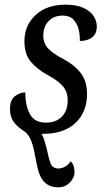

<svg xmlns="http://www.w3.org/2000/svg" viewBox="-20 -565 446 825"><path d="M231 240Q194 240 171.5 218Q149 196 139 146Q133 118 127.5 88Q122 58 111 33Q100 8 77 -6Q51 -23 37 -44Q23 -65 23 -97Q23 -136 44.5 -152Q66 -168 89 -168Q88 -115 107.5 -76.5Q127 -38 178 -38Q220 -38 245.5 -63.5Q271 -89 271 -135Q271 -169 251.5 -193Q232 -217 186 -242Q140 -267 112.5 -299.5Q85 -332 85 -388Q85 -456 133 -500.5Q181 -545 261 -545Q309 -545 339 -531Q369 -517 382.5 -495.5Q396 -474 396 -452Q396 -420 376 -404.5Q356 -389 323 -389Q324 -415 317.5 -440Q311 -465 295 -481.5Q279 -498 249 -498Q211 -498 188.5 -474Q166 -450 166 -412Q166 -378 188 -355.5Q210 -333 253 -311Q300 -286 327 -251Q354 -216 354 -161Q354 -84 304.5 -37Q255 10 166 10H159Q167 25 172 42.5Q177 60 182 79Q188 111 196.5 135Q205 159 232 159Q243 159 257 152.5Q271 146 284 128Q294 138 297.5 152Q301 166 300 178Q300 189 292 203.5Q284 218 268.5 229Q253 240 231 240Z"/></svg>

Font: Noto Serif Condensed
Style: Italic
Weight: 400
Width: 3
Italic angle: -12°
Designer: Monotype Design Team
Foundry: Monotype Imaging Inc.
Version: Version 2.014; ttfautohint (v1.8.4.7-5d5b)